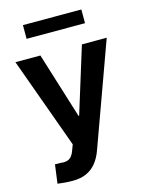

<svg xmlns="http://www.w3.org/2000/svg" viewBox="-135 -804 834 1091"><g transform="rotate(-15 282.0 -258.0)"><path d="M155.8 206.1Q130.9 206.1 107.9 204.1Q85 202.1 65.9 199.7L80.6 89.4L112.3 89.8Q144.5 94.7 164.1 83.3Q183.6 71.8 194.8 39.6L207.5 5.9L13.7 -529.3H160.6L281.2 -141.6H284.7L404.8 -529.3H550.8L332 74.2Q316.9 116.7 293 146.2Q269 175.8 235.1 190.9Q201.2 206.1 155.8 206.1ZM453.1 -721.7V-641.1H109.4V-721.7Z"/></g></svg>

Font: Inter Cardless Tabular Bold
Style: Bold
Weight: 700
Designer: Rasmus Andersson
Foundry: rsms
Version: Version 4.000;git-4fc901f